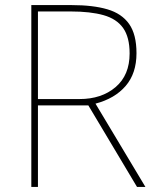

<svg xmlns="http://www.w3.org/2000/svg" viewBox="-20 -734 617 754"><path d="M262 -714Q345 -714 401.5 -697.5Q458 -681 487 -640Q516 -599 516 -525Q516 -446 473.5 -396.5Q431 -347 355 -327L551 0H518L327 -320H129V0H103V-714ZM257 -689H129V-345H292Q379 -345 434 -392Q489 -439 489 -524Q489 -588 463.5 -624Q438 -660 386.5 -674.5Q335 -689 257 -689Z"/></svg>

Font: Noto Sans Sinhala UI Thin
Style: Regular
Weight: 100
Designer: Jelle Bosma - Monotype Design Team
Foundry: Monotype Imaging Inc.
Version: Version 2.006; ttfautohint (v1.8.4.7-5d5b)